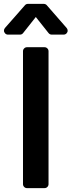

<svg xmlns="http://www.w3.org/2000/svg" viewBox="-47 -971 369 991"><path d="M71.7 -20.6V-706.7Q71.7 -715.2 77.8 -721.2Q83.8 -727.3 92.3 -727.3H182.5Q191.4 -727.3 197.4 -721.2Q203.5 -715.2 203.5 -706.7V-20.6Q203.5 -12.1 197.4 -6Q191.4 0 182.5 0H92.3Q83.8 0 77.8 -6Q71.7 -12.1 71.7 -20.6ZM72.1 -800.1 137.8 -883.2 203.8 -800.1Q206.7 -796.5 210.9 -794.4Q215.2 -792.3 219.8 -792.3H281.2Q290.1 -792.3 296.2 -798.5Q302.2 -804.7 302.2 -812.9Q302.2 -820.3 296.9 -826.7L194.6 -943.9Q191.8 -947.4 187.5 -949.2Q183.2 -951 179 -951H97.3Q87.7 -951 81.7 -943.9L-21.3 -826.7Q-26.6 -820.3 -26.6 -813.2Q-26.6 -805 -20.6 -798.7Q-14.6 -792.3 -5.7 -792.3H55.8Q66.1 -792.3 72.1 -800.1Z"/></svg>

Font: DeltaSans SemiBold
Style: Regular
Weight: 600
Designer: Rasmus Andersson
Foundry: rsms
Version: Version 3.012